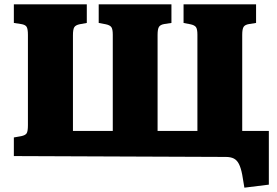

<svg xmlns="http://www.w3.org/2000/svg" viewBox="-20 -721 1281 887"><path d="M1109 146 1099 86Q1093 55 1084 37Q1075 19 1060.5 11.5Q1046 4 1023 4L44 0V-86L78 -92Q97 -96 103 -105Q109 -114 109 -143V-560Q109 -587 103 -597Q97 -607 77 -610L44 -615V-701H381V-615L348 -609Q329 -605 323 -595Q317 -585 317 -558V-116H501V-561Q501 -586 494.5 -595.5Q488 -605 468 -609L436 -615V-701H772V-615L739 -610Q721 -607 714.5 -597Q708 -587 708 -560V-116H892V-561Q892 -586 885.5 -595.5Q879 -605 859 -609L828 -615V-701H1163V-615L1131 -610Q1112 -607 1105.5 -597Q1099 -587 1099 -560V-116H1222V132Z"/></svg>

Font: Literata ExtraBold
Style: Regular
Weight: 800
Designer: Latin by Veronika Burian and Jose Scaglione. Greek by Irene Vlachou. Cyrillic by Vera Evstafieva.
Foundry: TypeTogether
Version: Version 3.103;gftools[0.9.29]